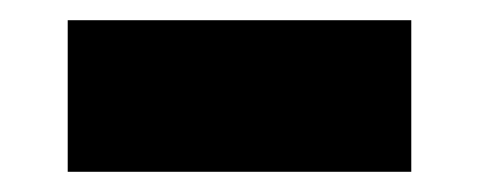

<svg xmlns="http://www.w3.org/2000/svg" viewBox="-20 -388 474 190"><path d="M387 -368V-218H47V-368Z"/></svg>

Font: Bitter Thin Black
Style: Regular
Weight: 900
Version: Version 3.020